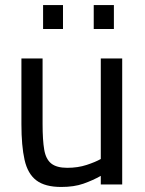

<svg xmlns="http://www.w3.org/2000/svg" viewBox="-20 -732 574 762"><path d="M223 10Q159 10 124.5 -16Q90 -42 77.5 -97.5Q65 -153 65 -239V-500H149V-240Q149 -176 155.5 -138Q162 -100 183.5 -83Q205 -66 247 -66Q289 -66 324 -77.5Q359 -89 380 -101V-500H465V0H380V-34Q348 -16 311 -3Q274 10 223 10ZM352 -617V-712H432V-617ZM151 -617V-712H230V-617Z"/></svg>

Font: Cairo Medium
Style: Regular
Weight: 500
Designer: Mohamed Gaber, Accademia di Belle Arti di Urbino
Foundry: Kief Type Foundry, Accademia di Belle Arti di Urbino
Version: Version 3.117